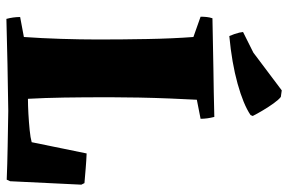

<svg xmlns="http://www.w3.org/2000/svg" viewBox="-174 -742 922 615"><g transform="rotate(90 287.5 -435.0)"><path d="M41 6Q38 -5 36.5 -16Q35 -27 35 -38L99 -50Q103 -106 105 -169Q107 -232 107 -287Q107 -364 105.5 -445.5Q104 -527 99 -593L34 -616Q34 -626 35 -635.5Q36 -645 39 -654Q119 -656 197.5 -657Q276 -658 355 -660Q361 -637 361 -616L300 -604Q298 -567 296 -518Q294 -469 293 -418.5Q292 -368 292 -326Q292 -240 293 -178.5Q294 -117 297 -63Q318 -63 345 -64.5Q372 -66 397 -68.5Q422 -71 436 -75L472 -251Q496 -250 519.5 -248Q543 -246 567 -244L572 -234L561 -6L556 5Q508 3 450 2Q392 1 336 0Q262 1 188 2.5Q114 4 41 6ZM96 -708Q89 -724 85 -740L83 -752L149 -785L270 -876L291 -873Q300 -866 311.5 -850Q323 -834 334 -815.5Q345 -797 352 -783L349 -776Q315 -753 248.5 -734.5Q182 -716 96 -708Z"/></g></svg>

Font: Labrada ExtraBold
Style: Regular
Weight: 800
Designer: Mercedes Jáuregui
Foundry: Omnibus-Type Team
Version: Version 1.000; ttfautohint (v1.8.4.7-5d5b)